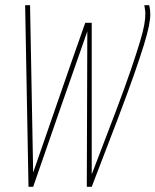

<svg xmlns="http://www.w3.org/2000/svg" viewBox="-20 -720 600 741"><path d="M334 1H315L317 -599Q264 -448 212 -299Q160 -150 108 1H90L77 -700H96L108 -54Q158 -198 208 -343Q258 -488 309 -632H334V-47Q388 -187 425 -285Q462 -383 484.5 -449Q507 -515 519.5 -556.5Q532 -598 536.5 -623Q541 -648 541 -667Q541 -676 539.5 -683.5Q538 -691 537 -700H556Q560 -682 560 -665Q560 -646 554.5 -618.5Q549 -591 535 -545.5Q521 -500 496 -428.5Q471 -357 431 -252Q391 -147 334 1Z"/></svg>

Font: Georama Condensed Thin
Style: Italic
Weight: 100
Width: 3
Italic angle: -9°
Designer: Jean-Baptiste Levee
Foundry: Production Type
Version: Version 1.000